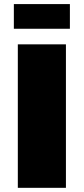

<svg xmlns="http://www.w3.org/2000/svg" viewBox="-20 -900 401 920"><path d="M46.4 -880.4H314.9V-762.2H46.4ZM65.4 -687.5H295.9V0H65.4Z"/></svg>

Font: Paytone One
Style: Regular
Weight: 400
Designer: vernon adams
Foundry: vernon adams
Version: 1.000